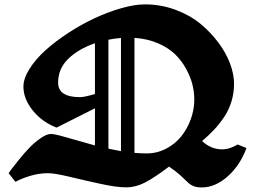

<svg xmlns="http://www.w3.org/2000/svg" viewBox="-20 -845 1153 868"><path d="M197.3 -62Q156.2 -62 116.7 -50Q77.1 -38.1 49.8 -22.9L19 -62Q23.9 -69.3 32.7 -81.3Q41.5 -93.3 66.2 -123.8Q90.8 -154.3 113.5 -177.7Q136.2 -201.2 163.6 -220.2Q190.9 -239.3 210 -239.3Q223.6 -239.3 250.7 -232.2Q277.8 -225.1 326.9 -210.7Q376 -196.3 409.2 -187.5V-355.5L235.8 -268.1Q169.9 -293.5 127.9 -345.9Q85.9 -398.4 85.9 -453.1Q85.9 -490.2 113.5 -533.9Q141.1 -577.6 186 -618.2Q231 -658.7 289.6 -696.8Q348.1 -734.9 408.4 -762.9Q468.8 -791 528.8 -808.1Q588.9 -825.2 635.3 -825.2Q707.5 -825.2 773.2 -800.8Q838.9 -776.4 886 -737.5Q933.1 -698.7 968.3 -651.1Q1003.4 -603.5 1020.8 -555.7Q1038.1 -507.8 1038.1 -466.8Q1038.1 -424.8 1026.4 -386.2Q1014.6 -347.7 992.7 -315.2Q970.7 -282.7 947.5 -258.1Q924.3 -233.4 893.6 -207.5Q933.6 -169.9 983.4 -169.9Q1019.5 -169.9 1054.2 -191.9L1094.2 -175.8Q1066.4 -99.1 1010 -48.3Q953.6 2.4 892.1 2.4Q868.7 2.4 853.3 -4.4Q837.9 -11.2 828.4 -21.2Q818.8 -31.2 795.9 -52Q772.9 -72.8 744.1 -91.8Q676.3 -40.5 634.5 -19.3Q592.8 2 550.3 2Q506.8 2 434.1 -13.9Q361.3 -29.8 294.2 -45.9Q227.1 -62 197.3 -62ZM409.2 -419.9V-649.4Q335.9 -624.5 289.3 -579.8Q242.7 -535.2 242.7 -471.2Q242.7 -405.8 341.8 -405.8Q361.3 -405.8 409.2 -419.9ZM470.2 -665.5V-172.9Q514.6 -163.6 526.9 -161.6V-673.3Q497.1 -670.9 470.2 -665.5ZM587.9 -673.8V-153.8Q618.7 -151.4 643.1 -151.4Q689.9 -151.4 731 -172.9Q772 -194.3 799.6 -228.8Q827.1 -263.2 842.8 -306.9Q858.4 -350.6 858.4 -395Q858.4 -428.2 849.9 -462.9Q841.3 -497.6 821 -534.4Q800.8 -571.3 770.8 -600.3Q740.7 -629.4 693.4 -649.7Q646 -669.9 587.9 -673.8Z"/></svg>

Font: KJV1611
Style: Regular
Weight: 400
Version: Version 3.6.1